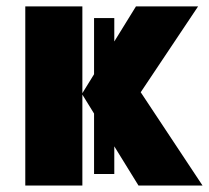

<svg xmlns="http://www.w3.org/2000/svg" viewBox="-20 -573 645 593"><path d="M333 -517.1V-35.6H270.5V-517.1ZM399.9 -553.2H591.8L414.6 -288.1L605.5 0H407.7L234.4 -280.8V0H58.1V-553.2H234.4V-285.2Z"/></svg>

Font: Open Sans SemiCondensed ExtraBold
Style: Regular
Weight: 800
Width: 4
Designer: Monotype Design Team
Foundry: Monotype Imaging Inc.
Version: Version 3.000